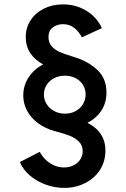

<svg xmlns="http://www.w3.org/2000/svg" viewBox="-20 -748 590 899"><path d="M73.2 10.7 166 -37.1Q183.6 -3.9 214.1 16.1Q244.6 36.1 279.3 36.1Q303.7 36.1 323.7 26.4Q343.8 16.6 355.5 -0.7Q367.2 -18.1 367.2 -40Q367.2 -67.4 349.4 -85Q331.5 -102.5 307.4 -112.1Q283.2 -121.6 248 -130.9L233.4 -134.8Q190.9 -147 158.2 -171.1Q125.5 -195.3 107.2 -228.8Q88.9 -262.2 88.9 -300.8Q88.9 -347.2 114 -385.7Q139.2 -424.3 182.1 -446.3Q144 -466.8 122.3 -498.8Q100.6 -530.8 100.6 -574.2Q100.6 -618.2 123.3 -653.1Q146 -688 185.8 -707.8Q225.6 -727.5 275.4 -727.5Q317.4 -727.5 353.5 -713.1Q389.6 -698.7 416.3 -673.6Q442.9 -648.4 457 -616.2L363.3 -573.2Q349.1 -600.6 327.1 -617.7Q305.2 -634.8 275.4 -634.8Q247.1 -634.8 227.1 -619.6Q207 -604.5 207 -574.2Q207 -547.9 222.9 -530.5Q238.8 -513.2 260.3 -504.2Q281.7 -495.1 314.9 -484.9L335 -478.5Q395.5 -459 437 -419.4Q478.5 -379.9 478.5 -314.5Q478.5 -267.6 455.3 -231.2Q432.1 -194.8 389.6 -172.9Q473.6 -129.9 473.6 -43Q473.6 7.8 448 47.6Q422.4 87.4 377.9 109.6Q333.5 131.8 280.3 131.8Q236.3 131.8 194.1 116.5Q151.9 101.1 119.6 73.5Q87.4 45.9 73.2 10.7ZM380.9 -305.7Q380.9 -330.6 368.4 -350.6Q356 -370.6 334 -382.1Q312 -393.6 284.2 -393.6Q256.3 -393.6 233.9 -382.1Q211.4 -370.6 198.5 -350.3Q185.5 -330.1 185.5 -305.7Q185.5 -281.2 198.5 -260.5Q211.4 -239.7 233.9 -227.8Q256.3 -215.8 284.2 -215.8Q312 -215.8 334 -227.8Q356 -239.7 368.4 -260.3Q380.9 -280.8 380.9 -305.7Z"/></svg>

Font: Reddit Sans SemiBold
Style: Regular
Weight: 600
Designer: Stephen Hutchings
Foundry: Reddit
Version: Version 1.013